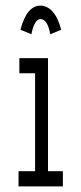

<svg xmlns="http://www.w3.org/2000/svg" viewBox="-20 -664 290 684"><path d="M92 -542C98 -575 109 -596 124 -596C139 -596 152 -582 159 -542L198 -558C183 -617 155 -644 124 -644C93 -644 68 -617 53 -558ZM46 0H204V-54H151V-457H49V-403H105V-54H46Z"/></svg>

Font: Inconsolata UltraCondensed Thin
Style: Regular
Weight: 100
Width: 1
Monospace: yes
Designer: Raph Levien, Cyreal, Brenton Simpson
Foundry: Raph Levien, Cyreal, Google
Version: Version 3.100